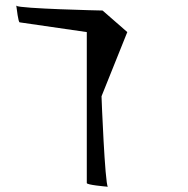

<svg xmlns="http://www.w3.org/2000/svg" viewBox="-20 -710 715 730"><path d="M41 -689 42 -688C42 -690 41 -691 41 -689ZM42 -688C44 -677 49 -625 55 -625L310 -588V-14C310 -7 379 -1 390 0C379 -12 366 -336 366 -344L464 -588L370 -670C363 -670 56 -677 42 -688ZM391 0H390Z"/></svg>

Font: Ampere
Style: Ext
Weight: 400
Version: Version 1